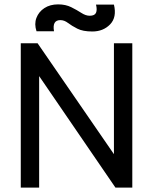

<svg xmlns="http://www.w3.org/2000/svg" viewBox="-20 -858 700 878"><path d="M75 0V-660H152L501 -153V-660H585V0H508L159 -510V0ZM256 -766Q218 -766 227 -715H147Q136 -748 146.5 -776Q157 -804 183 -821Q209 -838 246 -838Q280 -838 306 -825Q332 -812 352 -799Q372 -786 390 -786Q413 -786 419 -799.5Q425 -813 419 -837H501Q515 -779 483.5 -746.5Q452 -714 402 -714Q359 -714 333.5 -727Q308 -740 291 -753Q274 -766 256 -766Z"/></svg>

Font: Lil Grotesk Medium
Style: Regular
Weight: 500
Designer: Bastien Sozeau
Foundry: NBR — Bastien Sozeau
Version: Version 3.003; ttfautohint (v1.8.4.7-5d5b);gftools[0.9.33]